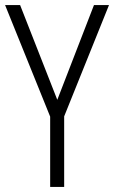

<svg xmlns="http://www.w3.org/2000/svg" viewBox="-20 -734 448 754"><path d="M205 -342 59 -714H0L177 -276V0H232V-277L408 -714H349Z"/></svg>

Font: Noto Sans Armenian Condensed Light
Style: Regular
Weight: 300
Width: 3
Designer: Monotype Design Team
Foundry: Monotype Imaging Inc.
Version: Version 2.008